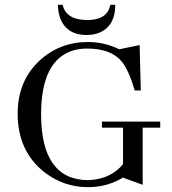

<svg xmlns="http://www.w3.org/2000/svg" viewBox="-20 -771 718 801"><path d="M405.3 -263.7H648.4V-238.3H575.2V0L492.2 -30.3C488.9 -27.7 484.7 -25.1 479.5 -22.5C439.8 -1 395.5 9.8 346.7 9.8C279.6 9.8 219.1 -11.1 165 -52.7C90.8 -111.3 53.7 -192.7 53.7 -296.9C53.7 -388 84.3 -461.9 145.5 -518.6C201.5 -570 268.6 -595.7 346.7 -595.7C392.9 -595.7 436.5 -585.6 477.5 -565.4L562.5 -583L567.4 -393.6H542C526.4 -447.6 508.8 -487.3 489.3 -512.7C459.3 -549.8 410.8 -568.4 343.8 -568.4C325.5 -568.4 308.3 -566.4 292 -562.5C198.2 -537.8 151.4 -447.9 151.4 -293C152 -112 217.1 -20.8 346.7 -19.5C351.9 -19.5 357.1 -19.9 362.3 -20.5C417 -25.1 460.6 -46.9 493.2 -85.9V-238.3H405.3ZM344.7 -687.5C285.5 -687.5 251 -708.7 241.2 -751H221.7C221.7 -733.4 224.3 -716.5 229.5 -700.2C246.4 -650.1 283.9 -625 341.8 -625C363.3 -625 382.5 -628.9 399.4 -636.7C440.4 -656.2 460.9 -694.3 460.9 -751H440.4L438.5 -743.2C428.1 -706.1 396.8 -687.5 344.7 -687.5Z"/></svg>

Font: Abhaya Libre
Style: Regular
Weight: 400
Designer: Pushpananda Ekanayake, Sol Matas, Pathum Egodawatta
Foundry: Mooniak
Version: Version 1.041; ; ttfautohint (v1.5)